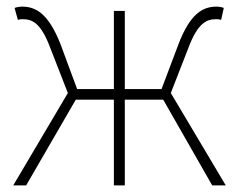

<svg xmlns="http://www.w3.org/2000/svg" viewBox="-20 -560 721 580"><path d="M20 0H59L209 -259H324V0H357V-259H473L621 0H662L496 -279L549 -415C577 -490 604 -502 632 -502C640 -502 641 -502 648 -500L656 -536C652 -538 642 -540 634 -540C592 -540 554 -518 519 -426L468 -291H357V-527H324V-291H213L163 -426C127 -518 89 -540 47 -540C39 -540 29 -538 24 -536L34 -500C41 -502 42 -502 49 -502C78 -502 104 -490 132 -415L185 -279Z"/></svg>

Font: Source Han Sans JP VF
Style: Regular
Weight: 250
Designer: Ryoko NISHIZUKA 西塚涼子 (kana, bopomofo & ideographs); Paul D. Hunt (Latin, Greek & Cyrillic); Sandoll Communications 산돌커뮤니
Foundry: Adobe
Version: Version 2.004;hotconv 1.0.118;makeotfexe 2.5.65603